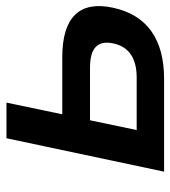

<svg xmlns="http://www.w3.org/2000/svg" viewBox="14 -554 540 609"><g transform="rotate(-90 284.5 -250.0)"><path d="M44 0H338C465 0 541 -55 564 -162C587 -268 534 -323 407 -323H226L263 -500H150ZM176 -87 207 -235H374C436 -235 461 -211 451 -162C441 -113 405 -87 343 -87Z"/></g></svg>

Font: LT Wave Medium
Style: Italic
Weight: 500
Designer: Daniel Lyons
Version: Version 2.5 (Glyphs App)